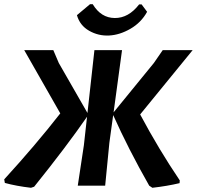

<svg xmlns="http://www.w3.org/2000/svg" viewBox="-28 -881 934 911"><path d="M644 -860 670 -825Q642 -774 591 -744.5Q540 -715 489.5 -712.5Q439 -710 395 -735Q351 -760 337 -809L399 -861H412Q451 -796 516.5 -795.5Q582 -795 632 -860ZM119 10Q50 2 -5 -13L-8 -30Q141 -193 258 -343L87 -643H225L251 -582L387 -345L420 -643H551L511 -348L702 -582L744 -643H886L637 -338Q725 -173 825 -25L824 -12Q765 2 695 10L680 0Q581 -174 509 -335L491 -204L471 0H341L370 -192L385 -327Q286 -184 134 5Z"/></svg>

Font: Alegreya Sans
Style: Bold Italic
Weight: 700
Italic angle: -7°
Designer: Juan Pablo del Peral
Foundry: Huerta Tipografica
Version: Version 2.007